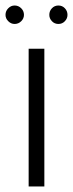

<svg xmlns="http://www.w3.org/2000/svg" viewBox="-66 -677 265 697"><path d="M-13 -657Q-26 -657 -36 -647Q-46 -637 -46 -623Q-46 -610 -36 -600Q-26 -590 -13 -590Q1 -590 11 -600Q21 -610 21 -623Q21 -637 11 -647Q1 -657 -13 -657ZM146 -657Q132 -657 122.5 -647Q113 -637 113 -623Q113 -610 122.5 -600Q132 -590 146 -590Q160 -590 169.5 -600Q179 -610 179 -623Q179 -637 169.5 -647Q160 -657 146 -657ZM38 0H95V-500H38Z"/></svg>

Font: AdventPro_ExpandedRegular
Style: ExpandedRegular
Weight: 400
Width: 7
Designer: VivaRado, Andreas Kalpakidis
Foundry: VivaRado, Andreas Kalpakidis
Version: Version 3.000